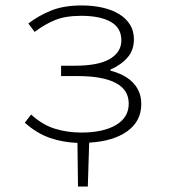

<svg xmlns="http://www.w3.org/2000/svg" viewBox="-20 -512 640 704"><path d="M266 172 264 12Q210 10 162.5 -6.5Q115 -23 71 -62L94 -92Q136 -54 181.5 -40Q227 -26 278 -26Q358 -26 405 -53.5Q452 -81 452 -132Q452 -183 404 -208Q356 -233 267 -233H204V-271H254Q341 -271 383 -296Q425 -321 425 -364Q425 -410 386 -432Q347 -454 278 -454Q220 -454 182 -438.5Q144 -423 107 -395L84 -426Q122 -455 168 -473.5Q214 -492 280 -492Q321 -492 356 -484Q391 -476 416.5 -460.5Q442 -445 456.5 -422Q471 -399 471 -368Q471 -328 447.5 -301Q424 -274 385 -257V-253Q408 -247 428.5 -237Q449 -227 464.5 -212Q480 -197 489 -177Q498 -157 498 -130Q498 -68 447 -31Q396 6 307 11L302 172Z"/></svg>

Font: Source Code Pro Light
Style: Regular
Weight: 300
Monospace: yes
Designer: Paul D. Hunt, Teo Tuominen
Foundry: Adobe Systems Incorporated
Version: Version 2.030;PS 1.000;hotconv 16.6.51;makeotf.lib2.5.65220